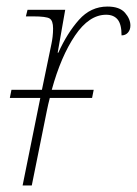

<svg xmlns="http://www.w3.org/2000/svg" viewBox="-20 -566 418 586"><path d="M10 -267 15 -292H108L137 -432Q139 -441 140.5 -453.5Q142 -466 142 -479Q142 -503 131.5 -509.5Q121 -516 81 -516H59L64 -536H179L156 -405H158Q185 -465 221 -505.5Q257 -546 308 -546Q345 -546 361.5 -527Q378 -508 378 -488Q378 -475 370.5 -466.5Q363 -458 351 -458Q351 -492 339 -506.5Q327 -521 304 -521Q252 -521 209 -457.5Q166 -394 138 -292H266L261 -267H132Q127 -248 123 -228L77 0H49L103 -267Z"/></svg>

Font: Noto Serif Thin
Style: Italic
Weight: 100
Italic angle: -12°
Designer: Monotype Design Team
Foundry: Monotype Imaging Inc.
Version: Version 2.014; ttfautohint (v1.8.4.7-5d5b)